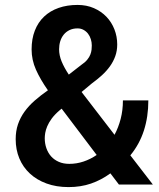

<svg xmlns="http://www.w3.org/2000/svg" viewBox="-20 -741 640 771"><path d="M43 -182.1Q43 -214.8 52.2 -241.9Q61.5 -269 78.4 -292.5Q95.2 -315.9 119.1 -336.9Q143.1 -357.9 172.4 -378.4Q141.6 -422.4 124.3 -461.4Q106.9 -500.5 106.9 -542.5Q106.9 -585 119.9 -618.2Q132.8 -651.4 157 -674.3Q181.2 -697.3 215.3 -709.2Q249.5 -721.2 291.5 -721.2Q327.6 -721.2 357.2 -708.3Q386.7 -695.3 407.5 -673.6Q428.2 -651.9 439.5 -623Q450.7 -594.2 450.7 -562.5Q450.7 -537.1 442.9 -515.4Q435.1 -493.7 421.4 -474.6Q407.7 -455.6 389.2 -438.7Q370.6 -421.9 349.1 -406.2L307.6 -371.6L439.9 -199.7Q455.6 -229 464.6 -263.7Q473.6 -298.3 473.6 -337.9H575.7Q575.7 -272.5 557.9 -217Q540 -161.6 503.4 -117.2L593.8 0H457.5L423.3 -44.9Q386.7 -18.1 345.5 -3.9Q304.2 10.3 255.4 10.3Q206.1 10.3 166.7 -4.2Q127.4 -18.6 99.9 -44.2Q72.3 -69.8 57.6 -105Q43 -140.1 43 -182.1ZM258.3 -83Q287.6 -83 315.4 -92.3Q343.3 -101.6 368.2 -118.7L227.5 -304.7L219.7 -298.3Q199.7 -281.2 187.7 -264.9Q175.8 -248.5 169.7 -233.9Q163.6 -219.2 161.6 -207Q159.7 -194.8 159.7 -186Q159.7 -164.6 166.3 -145.8Q172.9 -127 185.3 -113Q197.8 -99.1 216.1 -91.1Q234.4 -83 258.3 -83ZM217.3 -543Q217.3 -519 227.5 -494.1Q237.8 -469.2 256.3 -441.4L306.6 -480.5Q321.8 -490.7 330.3 -501.2Q338.9 -511.7 342.8 -522Q346.7 -532.2 347.7 -541.7Q348.6 -551.3 348.6 -558.6Q348.6 -571.3 344.7 -583.7Q340.8 -596.2 333.5 -605.7Q326.2 -615.2 315.4 -621.1Q304.7 -627 291.5 -627Q272.9 -627 259 -620.1Q245.1 -613.3 235.8 -601.8Q226.6 -590.3 221.9 -575.2Q217.3 -560.1 217.3 -543Z"/></svg>

Font: Roboto Mono
Style: Regular
Weight: 500
Designer: Google
Version: Version 2.000986; 2015; ttfautohint (v1.3)